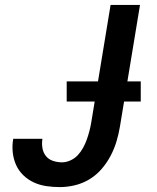

<svg xmlns="http://www.w3.org/2000/svg" viewBox="-20 -755 640 783"><path d="M224 8Q196 8 169 4Q142 0 118 -11Q94 -22 75 -40.5Q56 -59 45.5 -82.5Q35 -106 32 -133.5Q29 -161 34 -189H153Q150 -170 153 -151.5Q156 -133 167 -119Q178 -105 196 -99Q214 -93 233 -93Q250 -93 267.5 -101Q285 -109 297.5 -122.5Q310 -136 319 -152.5Q328 -169 334 -186Q340 -203 344.5 -220Q349 -237 352 -255L431 -735H551L469 -238Q464 -208 455 -178Q446 -148 431 -119.5Q416 -91 394.5 -66Q373 -41 345 -24Q317 -7 285.5 0.5Q254 8 224 8ZM554 -341H252V-423H554Z"/></svg>

Font: Iosevka Aile Oblique
Style: Bold
Weight: 700
Italic angle: -9°
Designer: Belleve Invis
Foundry: Belleve Invis
Version: Version 31.1.0; ttfautohint (v1.8.4)